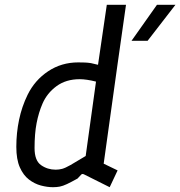

<svg xmlns="http://www.w3.org/2000/svg" viewBox="-20 -770 751 800"><path d="M384 -470 425 -750H505L470 -504ZM201 10Q177 10 150.5 3Q124 -4 100.5 -22Q77 -40 62.5 -73Q48 -106 48 -158Q48 -216 59.5 -271Q71 -326 95 -375Q125 -436 180.5 -473Q236 -510 306 -510Q321 -510 333.5 -509.5Q346 -509 359 -507L397 -498Q404 -497 413 -498L470 -504L412 -88L470 -60L437 10L331 -43Q322 -48 317 -41L303 -26Q276 -11 259 -3Q242 5 229 7.5Q216 10 201 10ZM212 -63Q226 -63 239 -66.5Q252 -70 274 -82.5Q296 -95 337 -120L380 -430Q340 -440 312 -440Q255 -440 215.5 -411Q176 -382 157 -338Q141 -301 132.5 -257Q124 -213 124 -153Q124 -101 151 -82Q178 -63 212 -63ZM595 -600H528L634 -750H711Z"/></svg>

Font: Finlandica
Style: Italic
Weight: 400
Italic angle: -8°
Designer: Niklas Ekholm, Juho Hiilivirta, Jaakko Suomalainen
Foundry: Helsinki Type Studio
Version: Version 1.064